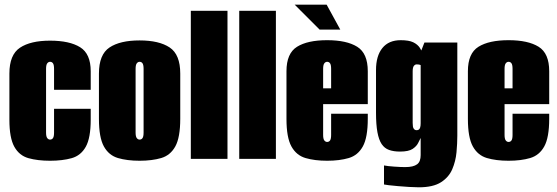

<svg xmlns="http://www.w3.org/2000/svg" viewBox="-20 -676 2372 817"><path d="M193 8Q140 8 101 -3Q62 -14 41 -51.5Q20 -89 20 -166V-363Q20 -443 65 -473Q110 -503 193 -503Q276 -503 321 -475Q366 -447 366 -373V-294H210V-383Q210 -400 205.5 -406.5Q201 -413 193 -413Q186 -413 181 -406.5Q176 -400 176 -383V-112Q176 -95 181 -88.5Q186 -82 193 -82Q201 -82 205.5 -88.5Q210 -95 210 -112V-213H366V-167Q366 -89 345 -51.5Q324 -14 285 -3Q246 8 193 8Z M574 8Q521 8 482 -3.5Q443 -15 422 -53Q401 -91 401 -170V-363Q401 -444 446 -474Q491 -504 574 -504Q657 -504 702 -474Q747 -444 747 -363V-171Q747 -91 726 -53Q705 -15 666 -3.5Q627 8 574 8ZM574 -82Q582 -82 586.5 -88.5Q591 -95 591 -112V-383Q591 -400 586.5 -406.5Q582 -413 574 -413Q567 -413 562 -406.5Q557 -400 557 -383V-112Q557 -95 562 -88.5Q567 -82 574 -82Z M792 0V-630H948V0Z M998 0V-630H1154V0Z M1372 8Q1319 8 1280 -3.5Q1241 -15 1220 -53Q1199 -91 1199 -170V-373Q1199 -449 1244 -477Q1289 -505 1372 -505Q1455 -505 1500 -477Q1545 -449 1545 -373V-233H1355V-102Q1355 -85 1360 -78.5Q1365 -72 1372 -72Q1380 -72 1384.5 -78.5Q1389 -85 1389 -102V-192H1545V-171Q1545 -91 1524 -53Q1503 -15 1464 -3.5Q1425 8 1372 8ZM1355 -300H1389V-383Q1389 -400 1384.5 -406.5Q1380 -413 1372 -413Q1365 -413 1360 -406.5Q1355 -400 1355 -383ZM1340 -550 1234 -656H1370L1428 -550Z M1762 121Q1745 121 1721 119.5Q1697 118 1673.5 116Q1650 114 1633.5 112Q1617 110 1614 109V28Q1629 31 1657.5 33Q1686 35 1704 35Q1722 35 1734.5 32Q1747 29 1755 23Q1763 17 1766.5 7Q1770 -3 1770 -16V-89Q1766 -82 1759.5 -68Q1753 -54 1736 -42.5Q1719 -31 1682 -31Q1655 -31 1635.5 -38Q1616 -45 1604 -63Q1592 -81 1586 -113.5Q1580 -146 1580 -196V-378Q1580 -438 1607 -471.5Q1634 -505 1685 -505Q1720 -505 1738.5 -496Q1757 -487 1766.5 -472.5Q1776 -458 1782 -440L1763 -436L1786 -495H1926V-99Q1926 -66 1922.5 -28Q1919 10 1904.5 44Q1890 78 1856.5 99.5Q1823 121 1762 121ZM1753 -122Q1758 -122 1762 -124.5Q1766 -127 1768 -134Q1770 -141 1770 -152V-399Q1768 -400 1766 -400.5Q1764 -401 1761 -401.5Q1758 -402 1753 -402Q1746 -402 1741 -395.5Q1736 -389 1736 -372V-153Q1736 -144 1737 -138Q1738 -132 1740.5 -128.5Q1743 -125 1746 -123.5Q1749 -122 1753 -122Z M2144 8Q2091 8 2052 -3.5Q2013 -15 1992 -53Q1971 -91 1971 -170V-373Q1971 -449 2016 -477Q2061 -505 2144 -505Q2227 -505 2272 -477Q2317 -449 2317 -373V-233H2127V-102Q2127 -85 2132 -78.5Q2137 -72 2144 -72Q2152 -72 2156.5 -78.5Q2161 -85 2161 -102V-192H2317V-171Q2317 -91 2296 -53Q2275 -15 2236 -3.5Q2197 8 2144 8ZM2127 -300H2161V-383Q2161 -400 2156.5 -406.5Q2152 -413 2144 -413Q2137 -413 2132 -406.5Q2127 -400 2127 -383Z"/></svg>

Font: Alumni Sans Black
Style: Regular
Weight: 900
Designer: Robert E. Leuschke
Foundry: Robert E. Leuschke
Version: Version 1.018